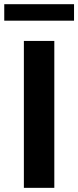

<svg xmlns="http://www.w3.org/2000/svg" viewBox="-55 -904 376 924"><path d="M206.4 0H59.9V-707H206.4ZM301.3 -804.5H-34.5V-883.8H301.3Z"/></svg>

Font: Pretendard Std Variable
Style: Regular
Weight: 400
Designer: Base glyphs from Inter by Rasmus Andersson; Hangeul glyphs from Noto Sans CJK(Source Han Sans) by Jang Soo-young and Kan
Foundry: Kil Hyung-jin
Version: Version 1.309;Glyphs 3.2 (3225)